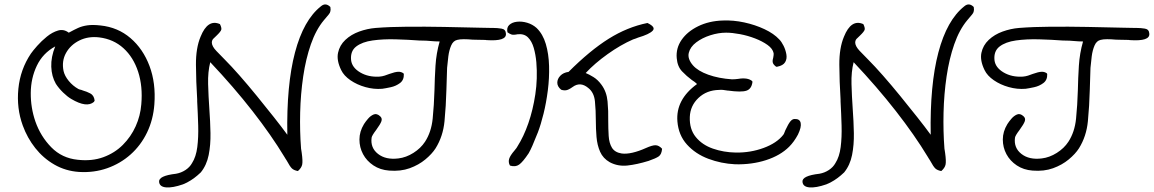

<svg xmlns="http://www.w3.org/2000/svg" viewBox="-20 -708 5120 852"><path d="M331 55Q271 51 221.5 22.5Q172 -6 136.5 -51Q101 -96 81 -151Q53 -228 61.5 -314Q70 -400 117 -470Q126 -483 145 -504.5Q164 -526 188 -545.5Q212 -565 237.5 -572.5Q263 -580 285 -563Q286 -564 289 -565Q309 -576 326.5 -584Q344 -592 367.5 -595.5Q391 -599 426 -595Q503 -587 559 -539Q615 -491 643.5 -415Q672 -339 665 -245Q660 -177 632.5 -120Q605 -63 559.5 -22.5Q514 18 455.5 38.5Q397 59 331 55ZM325 1Q388 8 438.5 -10.5Q489 -29 525 -65Q561 -101 582 -147.5Q603 -194 607 -245Q614 -325 593 -389.5Q572 -454 528 -494Q484 -534 421 -542Q372 -548 332.5 -528.5Q293 -509 273 -473Q253 -437 262 -393Q267 -371 285 -349Q303 -327 328 -313Q332 -311 333 -311Q338 -310 341 -309Q344 -308 349 -306Q364 -302 380.5 -293.5Q397 -285 400 -262L397 -256Q365 -228 296 -269Q279 -279 260 -297.5Q241 -316 228 -336Q209 -369 207.5 -412Q206 -455 225 -502Q170 -472 143.5 -416.5Q117 -361 116.5 -295.5Q116 -230 137 -169Q160 -103 207.5 -54.5Q255 -6 325 1Z M792 110Q746 126 717 123.5Q688 121 686 99Q683 72 761 63Q784 59 803 46.5Q822 34 832 16Q850 -12 855.5 -55.5Q861 -99 859.5 -151Q858 -203 855 -258Q855 -264 855 -267Q850 -346 849.5 -420.5Q849 -495 870 -545Q902 -625 956 -601Q964 -585 962 -576.5Q960 -568 940 -549Q932 -542 926 -535.5Q920 -529 920 -518Q921 -502 940 -482Q959 -462 979 -442Q1006 -415 1043 -373Q1080 -331 1119.5 -282.5Q1159 -234 1195 -188.5Q1231 -143 1255 -110Q1251 -331 1289 -475Q1327 -619 1404 -680Q1425 -698 1446 -677Q1447 -670 1447 -665.5Q1447 -661 1446 -658Q1445 -651 1438.5 -643.5Q1432 -636 1417 -618Q1382 -576 1359.5 -511.5Q1337 -447 1325.5 -369Q1314 -291 1312 -208.5Q1310 -126 1316 -48Q1317 -44 1317.5 -39Q1318 -34 1319 -29Q1324 7 1321 22Q1318 37 1302 51Q1285 48 1276 40Q1267 32 1252 4Q1249 -1 1246.5 -4.5Q1244 -8 1242 -12Q1184 -108 1100.5 -215Q1017 -322 913 -432Q902 -389 903.5 -335Q905 -281 909 -224Q913 -170 914 -117.5Q915 -65 906 -20Q897 25 871 57Q868 60 856 70.5Q844 81 827 92Q810 103 792 110Z M1707 49Q1667 46 1637 26Q1607 6 1591 -24Q1575 -54 1575 -89Q1575 -124 1595 -157Q1596 -158 1597 -160Q1602 -168 1613 -181Q1624 -194 1638 -200Q1652 -206 1667 -192Q1677 -183 1672.5 -170Q1668 -157 1649 -131Q1630 -106 1629 -97Q1623 -52 1657.5 -25Q1692 2 1748 -5Q1782 -9 1814.5 -29.5Q1847 -50 1866 -79Q1894 -122 1900 -181.5Q1906 -241 1908 -308Q1909 -361 1912.5 -416.5Q1916 -472 1931 -524Q1921 -524 1911.5 -524.5Q1902 -525 1891 -526Q1881 -527 1871 -527.5Q1861 -528 1850 -528Q1848 -528 1844 -528Q1791 -532 1735.5 -533.5Q1680 -535 1633.5 -528.5Q1587 -522 1560.5 -501.5Q1534 -481 1538 -441Q1542 -408 1578.5 -386.5Q1615 -365 1664 -368Q1676 -369 1687 -372.5Q1698 -376 1708 -380Q1733 -389 1747 -389.5Q1761 -390 1771 -382L1772 -379Q1773 -353 1755 -339.5Q1737 -326 1714 -321Q1691 -316 1676 -314Q1639 -311 1601.5 -321.5Q1564 -332 1535 -352Q1506 -372 1494 -397Q1473 -440 1480 -473.5Q1487 -507 1512.5 -531Q1538 -555 1574 -568Q1610 -581 1647 -584Q1711 -589 1789.5 -589.5Q1868 -590 1950.5 -588.5Q2033 -587 2110 -585Q2123 -585 2136 -584.5Q2149 -584 2162 -584Q2164 -584 2169 -584Q2187 -584 2205.5 -581Q2224 -578 2225 -559Q2229 -524 2139 -530Q2136 -531 2124 -531Q2112 -531 2098.5 -531.5Q2085 -532 2077 -532Q2056 -534 2038 -534Q2020 -534 2009 -531Q1991 -527 1982 -506Q1973 -485 1969.5 -458Q1966 -431 1964 -407Q1963 -391 1963 -375Q1963 -359 1962 -343Q1962 -335 1961.5 -327Q1961 -319 1961 -311Q1959 -237 1952.5 -170Q1946 -103 1913 -50Q1897 -25 1867.5 -0.5Q1838 24 1798 38.5Q1758 53 1707 49Z M2686 12Q2656 -5 2643 -34.5Q2630 -64 2627 -100.5Q2624 -137 2624 -172Q2624 -219 2620 -258.5Q2616 -298 2590 -318Q2555 -347 2521 -322Q2503 -309 2492 -307.5Q2481 -306 2470 -310Q2453 -324 2453 -341Q2453 -358 2466.5 -372Q2480 -386 2503 -389Q2598 -484 2681 -536Q2764 -588 2853 -606Q2891 -588 2876.5 -572Q2862 -556 2811 -541Q2805 -539 2801 -537Q2792 -534 2789 -533Q2734 -509 2676.5 -468Q2619 -427 2579 -384Q2594 -378 2613.5 -366Q2633 -354 2649 -332Q2672 -301 2676 -258Q2680 -215 2679 -174Q2679 -137 2681 -105Q2683 -73 2695.5 -52.5Q2708 -32 2738 -27Q2759 -24 2787 -30.5Q2815 -37 2846 -51Q2875 -64 2889.5 -63.5Q2904 -63 2918 -48Q2916 -23 2903 -14Q2890 -5 2858 6Q2806 22 2764 26.5Q2722 31 2686 12ZM2244 27 2242 25Q2235 11 2239.5 -3.5Q2244 -18 2263 -40Q2274 -53 2276 -58Q2304 -102 2324.5 -161Q2345 -220 2355.5 -289.5Q2366 -359 2360 -432Q2357 -466 2348.5 -495.5Q2340 -525 2323 -542Q2306 -559 2277 -556Q2258 -552 2249.5 -555Q2241 -558 2233 -564H2232Q2227 -585 2239.5 -597Q2252 -609 2274 -611.5Q2296 -614 2319.5 -607Q2343 -600 2361 -584Q2389 -557 2402 -513Q2415 -469 2416.5 -415.5Q2418 -362 2411 -307Q2404 -252 2392 -203.5Q2380 -155 2367 -121Q2351 -81 2342.5 -61.5Q2334 -42 2326 -28Q2300 11 2283.5 22.5Q2267 34 2244 27Z M3242 21Q3180 18 3123 -3.5Q3066 -25 3028.5 -66.5Q2991 -108 2986 -169Q2978 -266 3073 -335Q3072 -336 3071 -337Q3070 -338 3069 -339Q3065 -342 3061 -345.5Q3057 -349 3050 -353Q3027 -370 3006.5 -391.5Q2986 -413 2983 -450Q2979 -494 3004.5 -531Q3030 -568 3078 -591.5Q3126 -615 3187 -617Q3234 -619 3282.5 -608.5Q3331 -598 3372.5 -578.5Q3414 -559 3438 -533Q3448 -523 3457 -505Q3466 -487 3469.5 -467Q3473 -447 3464 -432Q3455 -417 3429 -412H3424Q3412 -421 3409.5 -429.5Q3407 -438 3411 -451Q3414 -466 3413 -472Q3409 -492 3386 -508.5Q3363 -525 3330.5 -537.5Q3298 -550 3263.5 -556.5Q3229 -563 3202 -563Q3168 -563 3132 -551.5Q3096 -540 3069.5 -520Q3043 -500 3036.5 -473.5Q3030 -447 3055 -418Q3077 -393 3123 -376.5Q3169 -360 3228 -356Q3235 -356 3242 -356.5Q3249 -357 3256 -358Q3298 -365 3318 -348L3319 -344Q3315 -313 3292 -305.5Q3269 -298 3211 -306Q3210 -306 3209 -306Q3198 -308 3188.5 -309Q3179 -310 3171 -309Q3116 -308 3079.5 -273.5Q3043 -239 3041 -189Q3039 -135 3067.5 -100Q3096 -65 3143.5 -48.5Q3191 -32 3245 -31Q3310 -30 3368.5 -51.5Q3427 -73 3456 -110Q3457 -111 3459 -115Q3461 -119 3465 -130Q3478 -158 3487 -169Q3496 -180 3506 -180Q3529 -181 3533 -162.5Q3537 -144 3521 -111Q3504 -79 3482 -57Q3443 -18 3379.5 2.5Q3316 23 3242 21Z M3647 110Q3601 126 3572 123.5Q3543 121 3541 99Q3538 72 3616 63Q3639 59 3658 46.5Q3677 34 3687 16Q3705 -12 3710.5 -55.5Q3716 -99 3714.5 -151Q3713 -203 3710 -258Q3710 -264 3710 -267Q3705 -346 3704.5 -420.5Q3704 -495 3725 -545Q3757 -625 3811 -601Q3819 -585 3817 -576.5Q3815 -568 3795 -549Q3787 -542 3781 -535.5Q3775 -529 3775 -518Q3776 -502 3795 -482Q3814 -462 3834 -442Q3861 -415 3898 -373Q3935 -331 3974.5 -282.5Q4014 -234 4050 -188.5Q4086 -143 4110 -110Q4106 -331 4144 -475Q4182 -619 4259 -680Q4280 -698 4301 -677Q4302 -670 4302 -665.5Q4302 -661 4301 -658Q4300 -651 4293.5 -643.5Q4287 -636 4272 -618Q4237 -576 4214.5 -511.5Q4192 -447 4180.5 -369Q4169 -291 4167 -208.5Q4165 -126 4171 -48Q4172 -44 4172.5 -39Q4173 -34 4174 -29Q4179 7 4176 22Q4173 37 4157 51Q4140 48 4131 40Q4122 32 4107 4Q4104 -1 4101.5 -4.5Q4099 -8 4097 -12Q4039 -108 3955.5 -215Q3872 -322 3768 -432Q3757 -389 3758.5 -335Q3760 -281 3764 -224Q3768 -170 3769 -117.5Q3770 -65 3761 -20Q3752 25 3726 57Q3723 60 3711 70.5Q3699 81 3682 92Q3665 103 3647 110Z M4562 49Q4522 46 4492 26Q4462 6 4446 -24Q4430 -54 4430 -89Q4430 -124 4450 -157Q4451 -158 4452 -160Q4457 -168 4468 -181Q4479 -194 4493 -200Q4507 -206 4522 -192Q4532 -183 4527.5 -170Q4523 -157 4504 -131Q4485 -106 4484 -97Q4478 -52 4512.5 -25Q4547 2 4603 -5Q4637 -9 4669.5 -29.5Q4702 -50 4721 -79Q4749 -122 4755 -181.5Q4761 -241 4763 -308Q4764 -361 4767.5 -416.5Q4771 -472 4786 -524Q4776 -524 4766.5 -524.5Q4757 -525 4746 -526Q4736 -527 4726 -527.5Q4716 -528 4705 -528Q4703 -528 4699 -528Q4646 -532 4590.5 -533.5Q4535 -535 4488.5 -528.5Q4442 -522 4415.5 -501.5Q4389 -481 4393 -441Q4397 -408 4433.5 -386.5Q4470 -365 4519 -368Q4531 -369 4542 -372.5Q4553 -376 4563 -380Q4588 -389 4602 -389.5Q4616 -390 4626 -382L4627 -379Q4628 -353 4610 -339.5Q4592 -326 4569 -321Q4546 -316 4531 -314Q4494 -311 4456.5 -321.5Q4419 -332 4390 -352Q4361 -372 4349 -397Q4328 -440 4335 -473.5Q4342 -507 4367.5 -531Q4393 -555 4429 -568Q4465 -581 4502 -584Q4566 -589 4644.5 -589.5Q4723 -590 4805.5 -588.5Q4888 -587 4965 -585Q4978 -585 4991 -584.5Q5004 -584 5017 -584Q5019 -584 5024 -584Q5042 -584 5060.5 -581Q5079 -578 5080 -559Q5084 -524 4994 -530Q4991 -531 4979 -531Q4967 -531 4953.5 -531.5Q4940 -532 4932 -532Q4911 -534 4893 -534Q4875 -534 4864 -531Q4846 -527 4837 -506Q4828 -485 4824.5 -458Q4821 -431 4819 -407Q4818 -391 4818 -375Q4818 -359 4817 -343Q4817 -335 4816.5 -327Q4816 -319 4816 -311Q4814 -237 4807.5 -170Q4801 -103 4768 -50Q4752 -25 4722.5 -0.5Q4693 24 4653 38.5Q4613 53 4562 49Z"/></svg>

Font: Yuji Hentaigana Akebono
Style: Regular
Weight: 400
Designer: Kataoka Yuji
Foundry: Kinuta Font Factory
Version: Version 3.002